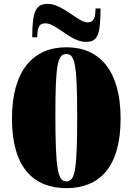

<svg xmlns="http://www.w3.org/2000/svg" viewBox="-20 -960 687 995"><path d="M324 15C495 15 605 -93 605 -345C605 -596 495 -715 324 -715C153 -715 42 -596 42 -345C42 -93 153 15 324 15ZM324 -20C281 -20 267 -74 267 -364C267 -630 279 -680 324 -680C368 -680 380 -630 380 -352C380 -74 368 -20 324 -20ZM216 -839C272 -839 346 -743 424 -743C481 -743 501 -768 501 -916H475C475 -853 458 -844 432 -844C388 -844 302 -940 229 -940C167 -940 147 -905 147 -767H173C173 -830 190 -839 216 -839Z"/></svg>

Font: Sprat Condensed Black
Style: Regular
Weight: 900
Designer: Ethan Nakache
Foundry: Collletttivo
Version: Version 2.000;Glyphs 3.2 (3217)